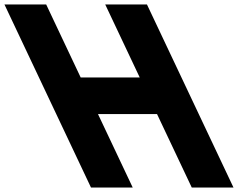

<svg xmlns="http://www.w3.org/2000/svg" viewBox="-350 -845 1132 865"><path d="M91.5 -331H357.5L514 0H702L312 -825H124L279.5 -496H13.5L-142 -825H-330L60 0H248Z"/></svg>

Font: Hussar
Style: BdOpOblFive
Weight: 700
Foundry: Cannot Into Space Fonts
Version: Version 2.00